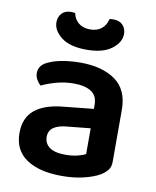

<svg xmlns="http://www.w3.org/2000/svg" viewBox="-81 -761 683 839"><g transform="rotate(10 260.5 -341.5)"><path d="M245 -487Q343 -487 401 -445.5Q459 -404 459 -315V-85Q459 -61 447.5 -47Q436 -33 418 -22Q390 -6 347 4.5Q304 15 250 15Q150 15 93 -23.5Q36 -62 36 -138Q36 -205 78.5 -240.5Q121 -276 202 -284L338 -298V-316Q338 -356 310.5 -374Q283 -392 233 -392Q194 -392 157 -382Q120 -372 91 -358Q81 -366 73 -380Q65 -394 65 -409Q65 -445 105 -462Q133 -475 170.5 -481Q208 -487 245 -487ZM250 -79Q280 -79 304 -85Q328 -91 339 -98V-212L240 -202Q199 -199 177.5 -184.5Q156 -170 156 -142Q156 -113 179 -96Q202 -79 250 -79ZM261 -637Q292 -637 311.5 -653Q331 -669 337 -696Q341 -697 345.5 -697.5Q350 -698 354 -698Q382 -698 396.5 -682Q411 -666 411 -643Q411 -606 372.5 -576.5Q334 -547 261 -547Q187 -547 149 -576.5Q111 -606 111 -643Q111 -666 125.5 -682Q140 -698 167 -698Q172 -698 176.5 -697.5Q181 -697 185 -696Q190 -669 210 -653Q230 -637 261 -637Z"/></g></svg>

Font: Baloo Bhaijaan 2 SemiBold
Style: Regular
Weight: 600
Designer: Sanskriti Dholi, Noopur Datye and Ek Type
Foundry: Ek Type
Version: Version 1.700